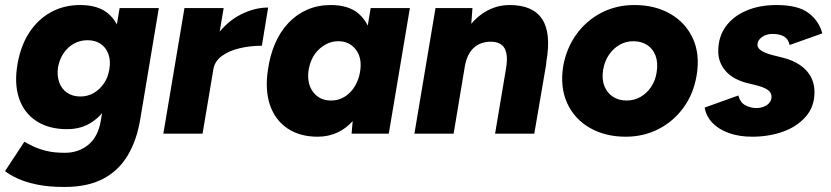

<svg xmlns="http://www.w3.org/2000/svg" viewBox="-40 -532 3306 764"><path d="M216 212Q154 212 108 202.5Q62 193 30.5 178.5Q-1 164 -20 149L57 32Q71 40 91.5 50Q112 60 143 68Q174 76 218 76Q272 76 311 44.5Q350 13 361 -51L436 -500H592L518 -57Q504 27 467.5 87.5Q431 148 369.5 180Q308 212 216 212ZM227 -18Q154 -18 104.5 -50.5Q55 -83 35.5 -141.5Q16 -200 30 -279Q43 -352 77.5 -404Q112 -456 163.5 -484Q215 -512 279 -512Q350 -512 390 -478.5Q430 -445 441.5 -386.5Q453 -328 439 -252Q426 -179 397.5 -127Q369 -75 326.5 -46.5Q284 -18 227 -18ZM280 -148Q309 -148 333 -162Q357 -176 373.5 -200Q390 -224 395 -256Q401 -290 391.5 -316.5Q382 -343 360.5 -357.5Q339 -372 308 -372Q279 -372 254.5 -358.5Q230 -345 213.5 -321Q197 -297 191 -265Q186 -232 195.5 -205Q205 -178 227 -163Q249 -148 280 -148Z M610 0 694 -500H850L766 0ZM768 -256Q782 -337 823 -392Q864 -447 918.5 -474.5Q973 -502 1027 -502L1002 -350Q956 -350 913.5 -340Q871 -330 842.5 -309Q814 -288 809 -256Z M1359 0 1367 -93 1435 -500H1591L1507 0ZM1224 12Q1153 12 1104 -21Q1055 -54 1034.5 -113.5Q1014 -173 1026 -253Q1034 -311 1054.5 -358.5Q1075 -406 1107.5 -440.5Q1140 -475 1182.5 -493.5Q1225 -512 1276 -512Q1347 -512 1386.5 -478Q1426 -444 1439 -385Q1452 -326 1441 -248Q1433 -186 1414.5 -137.5Q1396 -89 1368 -55.5Q1340 -22 1303.5 -5Q1267 12 1224 12ZM1277 -132Q1301 -132 1321 -141.5Q1341 -151 1356.5 -168Q1372 -185 1381.5 -207.5Q1391 -230 1394 -255Q1400 -305 1374.5 -336.5Q1349 -368 1306 -368Q1282 -368 1261.5 -358Q1241 -348 1225 -331.5Q1209 -315 1199.5 -293Q1190 -271 1187 -246Q1182 -196 1207.5 -164Q1233 -132 1277 -132Z M1609 0 1693 -500H1840L1833 -408L1765 0ZM1930 0 1973 -256 2134 -280 2086 0ZM1973 -256Q1980 -296 1975 -319.5Q1970 -343 1955.5 -354Q1941 -365 1917 -366Q1872 -367 1844.5 -341Q1817 -315 1809 -264L1762 -265Q1775 -344 1808 -399Q1841 -454 1887.5 -483Q1934 -512 1988 -512Q2080 -512 2117 -456.5Q2154 -401 2134 -286L2130 -256Z M2450 12Q2368 12 2306.5 -23.5Q2245 -59 2216.5 -122.5Q2188 -186 2201 -268Q2214 -341 2254 -396Q2294 -451 2353.5 -481.5Q2413 -512 2484 -512Q2567 -512 2628 -476.5Q2689 -441 2717.5 -378Q2746 -315 2732 -232Q2720 -159 2680 -104Q2640 -49 2580.5 -18.5Q2521 12 2450 12ZM2454 -132Q2483 -132 2508 -146Q2533 -160 2550.5 -185.5Q2568 -211 2573 -245Q2579 -283 2568.5 -310.5Q2558 -338 2535 -353Q2512 -368 2480 -368Q2451 -368 2426 -354Q2401 -340 2383.5 -314.5Q2366 -289 2360 -255Q2354 -217 2365 -189.5Q2376 -162 2399 -147Q2422 -132 2454 -132Z M2953 12Q2901 12 2860.5 -2.5Q2820 -17 2795 -43Q2770 -69 2764 -104L2898 -152Q2906 -123 2927 -112.5Q2948 -102 2969 -102Q2984 -102 2998 -107Q3012 -112 3021 -122.5Q3030 -133 3030 -147Q3030 -163 3016 -173.5Q3002 -184 2972 -192L2931 -202Q2875 -217 2846.5 -250.5Q2818 -284 2818 -328Q2818 -385 2847.5 -426Q2877 -467 2929.5 -489.5Q2982 -512 3050 -512Q3135 -512 3177 -480.5Q3219 -449 3232 -399L3102 -353Q3097 -377 3079.5 -387Q3062 -397 3033 -397Q3010 -397 2992 -384.5Q2974 -372 2974 -353Q2974 -341 2988.5 -331Q3003 -321 3033 -313L3073 -303Q3134 -288 3167.5 -252.5Q3201 -217 3201 -165Q3201 -107 3165.5 -67Q3130 -27 3074 -7.5Q3018 12 2953 12Z"/></svg>

Font: Figtree ExtraBold
Style: Italic
Weight: 800
Italic angle: -9.5°
Foundry: Erik Kennedy
Version: Version 2.001;gftools[0.9.30]